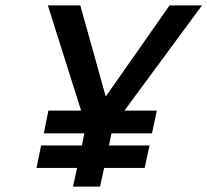

<svg xmlns="http://www.w3.org/2000/svg" viewBox="-20 -690 767 710"><path d="M157 -670 280 -281H159L142 -197H292L283 -152H132L115 -69H265L250 0H350L365 -69H515L533 -152H383L392 -197H542L560 -281H440L727 -670H607L371 -333L277 -670Z"/></svg>

Font: LT Wave Mono Medium
Style: Italic
Weight: 500
Designer: Daniel Lyons
Version: Version 2.5 (Glyphs App)